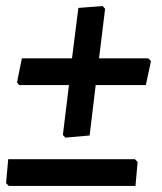

<svg xmlns="http://www.w3.org/2000/svg" viewBox="-34 -497 532 632"><path d="M304 -477 312 -468 292 -305H454L463 -296L446 -217H281L261 -51L181 -44L173 -53L193 -217H29L22 -226L38 -305H203L224 -471ZM410 27 419 36 412 115H-5L-14 106L-7 27Z"/></svg>

Font: Alegreya Sans
Style: Bold Italic
Weight: 700
Italic angle: -7°
Designer: Juan Pablo del Peral
Foundry: Huerta Tipografica
Version: Version 2.007